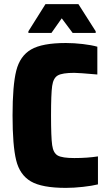

<svg xmlns="http://www.w3.org/2000/svg" viewBox="-20 -905 528 933"><path d="M41 -344Q41 -490 59 -561.5Q77 -633 131 -664.5Q185 -696 300 -696Q340 -696 382.5 -691Q425 -686 453 -678V-543Q362 -551 341 -551Q283 -551 261 -538.5Q239 -526 233.5 -487.5Q228 -449 228 -344Q228 -238 233.5 -199.5Q239 -161 261 -149Q283 -137 341 -137Q405 -137 456 -145V-9Q428 -2 383.5 3Q339 8 300 8Q184 8 130 -23.5Q76 -55 58.5 -126.5Q41 -198 41 -344ZM118 -745V-753L201 -885H361L445 -753V-745H333L280 -816L230 -745Z"/></svg>

Font: Saira Semi Condensed ExtraBold
Style: Regular
Weight: 800
Width: 4
Designer: Hector Gatti with collaboration of the Omnibus-Type team
Foundry: Omnibus-Type
Version: Version 1.001; ttfautohint (v1.8)